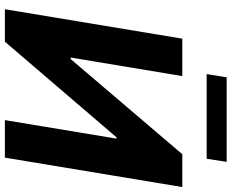

<svg xmlns="http://www.w3.org/2000/svg" viewBox="-101 -848 949 787"><g transform="rotate(90 373.5 -454.5)"><path d="M138.5 -727.3 17.8 0H150.9L543 -457.7H548.3L472.3 0H626.1L746.8 -727.3H612.2L222.3 -269.9H215.9L291.9 -727.3ZM283.7 -827.1H630.7L643.5 -909.1H296.9Z"/></g></svg>

Font: Magic Ui Pro
Style: Bold Italic
Weight: 700
Italic angle: -9.39999°
Designer: Stefan Endress, Andreas Faust
Version: Version 1.000;FEAKit 1.0